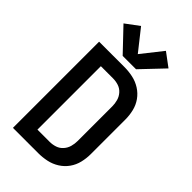

<svg xmlns="http://www.w3.org/2000/svg" viewBox="-291 -1069 1158 1158"><g transform="rotate(45 288.0 -490.5)"><path d="M70 0H286Q322 0 357.5 -7.5Q393 -15 424 -34.5Q455 -54 476 -83.5Q497 -113 505.5 -148.5Q514 -184 514 -220V-515Q514 -551 505.5 -586.5Q497 -622 476 -651.5Q455 -681 424 -700.5Q393 -720 357.5 -727.5Q322 -735 286 -735H70ZM182 -97V-638H286Q310 -638 333 -630.5Q356 -623 372.5 -604.5Q389 -586 395.5 -562.5Q402 -539 402 -515V-220Q402 -196 395.5 -172.5Q389 -149 372.5 -130.5Q356 -112 333 -104.5Q310 -97 286 -97ZM345 -775 480 -917 394 -981 288 -847 182 -981 96 -917 231 -775Z"/></g></svg>

Font: Iosevka Sparkle Semibold
Style: Regular
Weight: 600
Designer: Belleve Invis
Foundry: Belleve Invis
Version: Version 4.5.0; ttfautohint (v1.8.3)